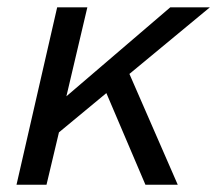

<svg xmlns="http://www.w3.org/2000/svg" viewBox="-20 -508 597 528"><path d="M557.1 -487.8 335.9 -304.7 468.8 0H379.9L272.5 -252L142.1 -144L107.9 0H25.4L137.2 -487.8H220.2L162.6 -243.2L448.2 -487.8Z"/></svg>

Font: HK Grotesk Medium Legacy Italic
Style: Regular
Weight: 500
Italic angle: -13°
Designer: Alfredo Marco Pradil
Foundry: Hanken Design Co.
Version: Version 2.022;PS 002.022;hotconv 1.0.88;makeotf.lib2.5.64775